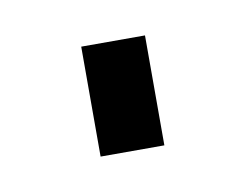

<svg xmlns="http://www.w3.org/2000/svg" viewBox="-31 -436 219 172"><g transform="rotate(-10 79.0 -350.0)"><path d="M108 -400V-300H50V-400Z"/></g></svg>

Font: Pathway Extreme 8pt Thin 12pt Thin
Style: Regular
Weight: 250
Version: Version 1.001;gftools[0.9.26]